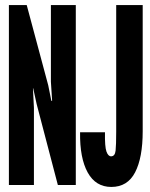

<svg xmlns="http://www.w3.org/2000/svg" viewBox="-20 -740 602 768"><path d="M15.6 0V-719.7H86.9L172.9 -398.9L185.5 -336.4H188.5L183.6 -413.1V-719.7H283.2V0H211.4L126.5 -324.2L112.8 -386.7H111.8L115.7 -308.6V0ZM425.3 7.8Q362.8 7.8 330.8 -50Q298.8 -107.9 300.3 -210.9H399.9Q398.9 -152.8 405.8 -133.8Q412.6 -114.7 424.3 -114.7Q439.9 -114.7 442.4 -137.7Q444.8 -160.6 444.8 -212.9V-719.7H550.8V-214.8Q550.8 -109.4 520.5 -50.8Q490.2 7.8 425.3 7.8Z"/></svg>

Font: Reddit Mono ExtraBold
Style: Regular
Weight: 800
Monospace: yes
Designer: Stephen Hutchings
Foundry: Reddit
Version: Version 1.014